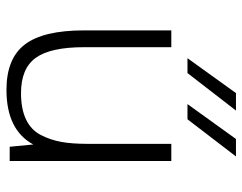

<svg xmlns="http://www.w3.org/2000/svg" viewBox="-98 -642 750 594"><g transform="rotate(90 277.0 -345.0)"><path d="M427 -73Q382 10 258 10Q161 10 117.5 -47Q74 -104 74 -230V-500H126V-230Q126 -126 159 -80.5Q192 -35 268 -35Q317 -35 349.5 -50.5Q382 -66 397.5 -96Q413 -126 419 -159.5Q425 -193 425 -239V-500H478V0H434ZM268 -700H322L206 -550H160ZM410 -700H464L349 -550H302Z"/></g></svg>

Font: Fivo Sans Light
Style: Regular
Weight: 300
Designer: Alexander Slobzheninov
Foundry: Alexander Slobzheninov
Version: 1.0